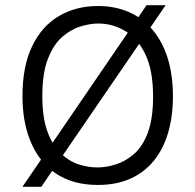

<svg xmlns="http://www.w3.org/2000/svg" viewBox="-20 -698 747 735"><path d="M66 17 541 -678H614L138 17ZM355 10Q283 10 229 -14.5Q175 -39 139 -84.5Q103 -130 84.5 -192Q66 -254 66 -330Q66 -444 103 -521Q140 -598 205.5 -636.5Q271 -675 355 -675Q420 -675 473 -652Q526 -629 564 -584Q602 -539 622 -475Q642 -411 642 -329Q642 -254 624 -191.5Q606 -129 570 -84Q534 -39 480 -14.5Q426 10 355 10ZM353 -57Q386 -57 423 -68.5Q460 -80 493 -108.5Q526 -137 546 -190.5Q566 -244 566 -328Q566 -429 536.5 -490Q507 -551 459 -579.5Q411 -608 356 -608Q326 -608 289 -597Q252 -586 218.5 -557Q185 -528 163.5 -473Q142 -418 142 -330Q142 -249 161 -196Q180 -143 211 -112.5Q242 -82 279 -69.5Q316 -57 353 -57Z"/></svg>

Font: Bricolage Grotesque Light
Style: Regular
Weight: 300
Designer: Mathieu Triay
Foundry: Atelier Triay
Version: Version 1.000;gftools[0.9.30]